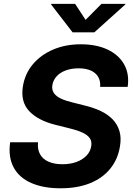

<svg xmlns="http://www.w3.org/2000/svg" viewBox="-20 -968 694 998"><path d="M294.4 10.7Q206.1 10.7 143.1 -16.6Q80.1 -43.9 51 -97.7Q22 -151.4 32.7 -228.5H177.7Q173.8 -191.4 188.5 -165.8Q203.1 -140.1 232.9 -127.2Q262.7 -114.3 304.7 -114.3Q344.7 -114.3 377 -126Q409.2 -137.7 429.4 -158.7Q449.7 -179.7 454.1 -208Q458.5 -232.4 447 -249.3Q435.5 -266.1 409.7 -278.3Q383.8 -290.5 343.8 -300.3L267.6 -319.3Q177.7 -341.8 131.8 -390.4Q85.9 -439 99.1 -520Q109.9 -585.4 151.1 -634.3Q192.4 -683.1 256.3 -710.4Q320.3 -737.8 399.9 -737.8Q481.4 -737.8 539.6 -710.2Q597.7 -682.6 625.5 -632.8Q653.3 -583 643.6 -516.6H500.5Q503.9 -562 474.4 -587.4Q444.8 -612.8 388.2 -612.8Q350.6 -612.8 321.3 -601.8Q292 -590.8 274.4 -571.3Q256.8 -551.8 252.4 -526.9Q248 -501.5 260.5 -483.9Q272.9 -466.3 297.6 -455.1Q322.3 -443.8 355 -436L418.9 -419.9Q465.8 -408.7 503.2 -391.1Q540.5 -373.5 565.4 -347.7Q590.3 -321.8 600.8 -286.9Q611.3 -252 603.5 -207Q592.8 -140.1 553.2 -91.3Q513.7 -42.5 448.5 -15.9Q383.3 10.7 294.4 10.7ZM370.6 -947.8 424.8 -864.7 507.3 -947.8H631.8L631.3 -944.8L470.2 -799.8H357.4L245.6 -944.8L246.1 -947.8Z"/></svg>

Font: Inter 18pt
Style: Bold Italic
Weight: 700
Italic angle: -9.3988°
Designer: Rasmus Andersson
Foundry: rsms
Version: Version 4.001;git-66647c0bb